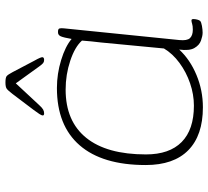

<svg xmlns="http://www.w3.org/2000/svg" viewBox="-50 -708 765 705"><g transform="rotate(-90 332.5 -355.5)"><path d="M291 7Q188 7 133.5 -46.5Q79 -100 79 -203Q79 -362 151.5 -445.5Q224 -529 362 -529Q414 -529 464.5 -513.5Q515 -498 542 -475Q547 -504 551.5 -514.5Q556 -525 566 -525H569Q579 -525 580.5 -519.5Q582 -514 581 -504L538 -80Q535 -51 545 -40.5Q555 -30 576 -30Q590 -30 597.5 -32.5Q605 -35 610 -35Q615 -35 615 -28Q615 -21 613 -13.5Q611 -6 608 -3Q604 1 590 3.5Q576 6 565 6Q553 6 536 0Q519 -6 508.5 -24.5Q498 -43 503 -80Q466 -40 409.5 -16.5Q353 7 291 7ZM297 -26Q338 -26 379 -40Q420 -54 454 -79Q488 -104 507 -136L529 -367Q531 -381 533 -402.5Q535 -424 536 -437Q513 -463 462 -480Q411 -497 356 -497Q240 -497 179 -421.5Q118 -346 118 -202Q118 -116 163.5 -71Q209 -26 297 -26ZM269 -576Q261 -576 261 -581Q261 -585 266.5 -593.5Q272 -602 281 -614L340 -692Q353 -709 359.5 -713.5Q366 -718 382 -718Q400 -718 405.5 -713.5Q411 -709 420 -692L461 -614Q470 -598 472.5 -591.5Q475 -585 475 -583Q475 -576 465 -576Q458 -576 453.5 -579.5Q449 -583 441 -594L379 -680L299 -594Q289 -583 282.5 -579.5Q276 -576 269 -576Z"/></g></svg>

Font: Asap Expanded Expanded Thin
Style: Italic
Weight: 100
Width: 7
Italic angle: -6°
Designer: Pablo Cosgaya
Foundry: Omnibus-Type
Version: Version 3.001; ttfautohint (v1.8.4.7-5d5b)